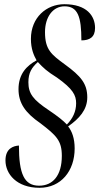

<svg xmlns="http://www.w3.org/2000/svg" viewBox="-20 -778 476 913"><path d="M168 115C270 115 335 35 335 -72C335 -121 322 -154 304 -177C357 -214 395 -256 395 -315C395 -380 365 -416 288 -472C224 -519 194 -542 194 -625C194 -698 232 -748 287 -748C350 -748 367 -699 367 -586C406 -586 432 -601 432 -645C432 -702 393 -758 286 -758C201 -758 127 -695 127 -593C127 -545 141 -514 154 -491C107 -466 68 -426 68 -354C68 -287 101 -241 172 -192C248 -134 274 -109 274 -37C274 57 231 105 166 105C95 105 70 49 70 -86C43 -84 6 -72 6 -15C6 49 59 115 168 115ZM298 -186C280 -205 255 -225 212 -254C137 -304 115 -333 115 -387C115 -432 131 -457 160 -483C186 -455 203 -439 251 -409C327 -355 342 -325 342 -287C342 -248 326 -214 298 -186Z"/></svg>

Font: Noto Serif Display ExtraCondensed Medium
Style: Italic
Weight: 500
Width: 2
Italic angle: -12°
Designer: Monotype Design Team
Foundry: Monotype Imaging Inc.
Version: Version 2.009